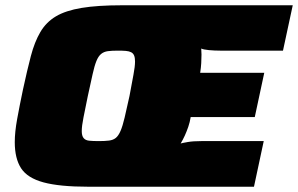

<svg xmlns="http://www.w3.org/2000/svg" viewBox="-20 -708 1130 728"><path d="M315 0Q206 0 145 -16.5Q84 -33 60 -70Q36 -107 36 -169Q36 -207 45 -256.5Q54 -306 67 -368Q83 -442 97 -495.5Q111 -549 133 -586.5Q155 -624 192 -646Q229 -668 289.5 -678Q350 -688 442 -688H1090L1053 -516H815Q793 -516 772 -518Q751 -520 743 -524Q743 -518 743.5 -512.5Q744 -507 744 -501Q744 -486 743 -468.5Q742 -451 739 -432H982L946 -264H703Q700 -245 694 -227.5Q688 -210 681 -194.5Q674 -179 665 -164Q672 -166 692 -169.5Q712 -173 743 -173H980L943 0ZM355 -173Q378 -173 393.5 -175Q409 -177 419 -185Q429 -193 437 -211.5Q445 -230 452.5 -262Q460 -294 471 -344Q480 -393 486 -424.5Q492 -456 492 -475Q492 -489 488.5 -497.5Q485 -506 477 -510Q469 -514 457 -515Q445 -516 427 -516Q404 -516 389 -514Q374 -512 363.5 -503.5Q353 -495 345.5 -476.5Q338 -458 331 -426Q324 -394 313 -344Q303 -295 296.5 -262.5Q290 -230 290 -211Q290 -193 297 -184.5Q304 -176 318 -174.5Q332 -173 355 -173Z"/></svg>

Font: Saira SemiExpanded Black
Style: Italic
Weight: 900
Width: 6
Italic angle: -12°
Designer: Hector Gatti with collaboration of the Omnibus-Type team
Foundry: Omnibus-Type
Version: Version 1.101